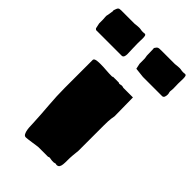

<svg xmlns="http://www.w3.org/2000/svg" viewBox="-317 -943 1049 1049"><g transform="rotate(45 208.0 -418.0)"><path d="M347.2 -100.1Q345.2 -77.1 345.5 -58.6Q345.7 -40 344.2 -26.9Q342.8 -13.7 337.4 -6.3Q332 1 319.3 1Q318.4 1 317.4 0Q316.4 -1 315.4 -1Q314 -1 311.5 -0.5Q309.1 0 306.6 0.5Q304.2 1.5 301.3 2Q292.5 2.4 287.4 2Q282.2 1.5 278.3 0.7Q274.4 0 271.5 -0.5Q268.6 -1 264.2 -1Q263.2 -1 260.7 0Q258.3 1 257.3 2H182.1Q180.7 2 168.7 3.7Q156.7 5.4 142.1 7.6Q127.4 9.8 114 11.5Q100.6 13.2 96.2 13.2Q85.4 13.2 80.1 2.4Q74.7 -8.3 72.5 -22.5Q70.3 -36.6 70.1 -50.3Q69.8 -64 69.3 -69.8Q66.4 -133.3 60.8 -199.7Q55.2 -266.1 55.2 -330.1V-544.9Q55.2 -550.3 60.5 -553.2Q65.9 -556.2 73.2 -557.4Q80.6 -558.6 88.4 -558.8Q96.2 -559.1 101.1 -559.1Q124.5 -559.1 147 -557.1Q169.4 -555.2 195.3 -555.2L199.2 -558.1H243.2Q244.1 -557.1 246.8 -556.2Q249.5 -555.2 250.5 -555.2Q251 -555.2 253.7 -555.7Q256.3 -556.2 259.3 -556.6Q262.2 -557.1 264.4 -557.6Q266.6 -558.1 267.1 -558.1Q269.5 -558.1 274.7 -557.1Q279.8 -556.2 281.2 -555.2H355.5L357.4 -411.1Q356.4 -408.2 353.8 -389.6Q351.1 -371.1 351.1 -333V-138.2ZM154.8 -847.2Q161.6 -847.2 163.6 -839.8Q165.5 -832.5 165.5 -821.8Q165.5 -813 165 -802.5Q164.6 -792 164.6 -783.2Q164.6 -780.8 164.8 -776.1Q165 -771.5 165 -765.9Q165 -760.3 165.3 -754.4Q165.5 -748.5 165.5 -744.1Q165.5 -732.9 166.3 -722.2Q167 -711.4 167 -700.2Q167 -690.4 163.8 -682.1Q160.6 -673.8 151.9 -672.9H-47.4L-54.2 -679.2L-61 -710.9V-740.2Q-61 -750 -62.3 -759.5Q-63.5 -769 -60.1 -778.8L-55.2 -810.1Q-55.2 -811.5 -55.7 -813.5Q-56.2 -815.4 -56.2 -816.9Q-53.2 -825.7 -51 -831.5Q-48.8 -837.4 -45.9 -840.6Q-43 -843.8 -38.8 -845Q-34.7 -846.2 -27.3 -846.2H76.7Q89.4 -847.7 97.4 -848.4Q105.5 -849.1 110.8 -849.1Q115.7 -849.1 118.7 -848.6Q121.6 -848.1 124.3 -847.7Q127 -847.2 129.9 -846.7Q132.8 -846.2 137.7 -846.2Q140.6 -846.2 144 -846.2Q147.5 -846.2 151.9 -847.2ZM466.8 -847.2Q473.6 -847.2 475.6 -839.8Q477.5 -832.5 477.5 -821.8Q477.5 -813 477.1 -802.5Q476.6 -792 476.6 -783.2Q476.6 -780.8 476.8 -776.1Q477.1 -771.5 477.1 -765.9Q477.1 -760.3 477.3 -754.4Q477.5 -748.5 477.5 -744.1Q477.5 -737.3 476.6 -732.2Q475.6 -727.1 475.6 -723.1Q475.6 -716.8 477.3 -712.2Q479 -707.5 479 -700.2Q479 -690.4 475.8 -682.1Q472.7 -673.8 463.9 -672.9H314.9L257.8 -679.2L251 -710.9V-740.2Q251 -747.6 250.7 -752.9Q250.5 -758.3 248.5 -766.1Q248 -768.1 247.8 -770.5Q247.6 -772.9 247.6 -778.6Q247.6 -784.2 247.3 -793.9Q247.1 -803.7 246.6 -819.8Q246.6 -821.3 246.1 -823.5Q245.6 -825.7 245.6 -827.1Q250 -833.5 252.9 -837.4Q255.9 -841.3 259.8 -843.3Q263.7 -845.2 269.3 -845.7Q274.9 -846.2 284.7 -846.2H388.7Q401.4 -847.7 409.4 -848.4Q417.5 -849.1 422.9 -849.1Q427.7 -849.1 430.7 -848.6Q433.6 -848.1 436 -847.7Q438.5 -847.2 441.7 -846.7Q444.8 -846.2 449.7 -846.2Q452.6 -846.2 456.1 -846.2Q459.5 -846.2 463.9 -847.2Z"/></g></svg>

Font: Sigmar One
Style: Regular
Weight: 400
Version: Version 1.000